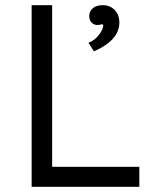

<svg xmlns="http://www.w3.org/2000/svg" viewBox="-20 -720 617 740"><path d="M102 0V-700H181V-77H517V0ZM321 -555Q346 -565 362 -586.5Q378 -608 378 -623Q376 -627 374 -626.5Q372 -626 364 -624.5Q356 -623 350 -624Q324 -630 324 -659Q324 -677 338 -688.5Q352 -700 376 -700Q404 -700 422 -681.5Q440 -663 440 -633Q440 -565 342 -522Z"/></svg>

Font: Easer Grotesk Light
Style: Regular
Weight: 300
Designer: Boardeaser, Bonnie Shaver-Troup, Thomas Jockin
Foundry: Lexend
Version: Version 1.008;Glyphs 3.1.2 (3151)